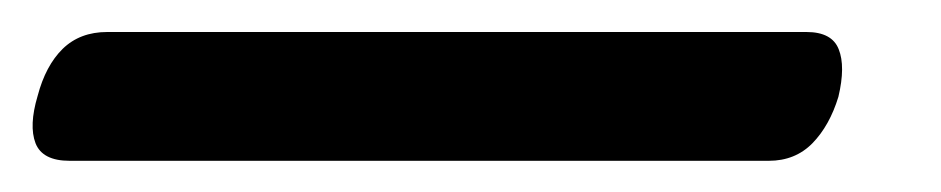

<svg xmlns="http://www.w3.org/2000/svg" viewBox="-70 78 588 120"><path d="M-46.5 138Q-41.5 119 -30.8 108.5Q-20 98 -3 98H434Q450 98 454.2 108.8Q458.5 119.5 454 138.5Q448.5 156.5 437.8 167.5Q427 178.5 410.5 178.5H-26.5Q-43.5 178.5 -47.8 167.5Q-52 156.5 -46.5 138Z"/></svg>

Font: Fraunces ExtraBold
Style: Italic
Weight: 800
Italic angle: -16°
Version: Version 1.000;[b76b70a41]